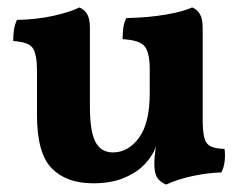

<svg xmlns="http://www.w3.org/2000/svg" viewBox="-20 -487 650 516"><path d="M230.2 5.6Q158.5 5.6 119 -34.7Q79.4 -75 79.4 -177.7V-296.3Q79.4 -338.6 69.1 -356.3Q58.9 -374.1 15.5 -376.7Q15.5 -391.9 17.5 -406.4Q19.5 -420.9 25.6 -433.5Q79.1 -434.5 124.4 -444.7Q169.8 -455 193.3 -467Q206.5 -461.9 214.1 -449.3Q221.6 -436.6 221.6 -412.6V-201.7Q221.6 -134.7 236.2 -106.1Q250.8 -77.4 283.7 -77.4Q324.3 -77.4 353.4 -116.5Q382.4 -155.6 382.4 -237.4V-301.3Q382.4 -343.6 369.7 -361.3Q356.9 -379.1 309.5 -381.7Q309.5 -396.9 311.3 -411.4Q313.1 -425.9 319.7 -438.5Q376.9 -439.5 425.2 -447.7Q473.4 -456 496.4 -467Q509.6 -461.9 517.1 -449.3Q524.7 -436.6 524.7 -412.6V-133.5L400.7 -97.6Q394.7 -79.9 385.4 -66.1Q376.1 -52.3 364.6 -41.3Q342.3 -20 309.1 -7.2Q275.9 5.6 230.2 5.6ZM426.5 9Q410.2 2.4 402.4 -9.7Q394.7 -21.8 394.7 -48.5Q394.7 -64.2 398 -85.5Q401.3 -106.8 407.3 -129.7L524.7 -167.3Q524.7 -136 528.7 -118.4Q532.7 -100.8 545.4 -94.1Q558.1 -87.3 583.5 -86.8Q585.6 -70.5 583.8 -54.1Q582.1 -37.7 574.9 -23.6Q539 -22.6 499.2 -14.3Q459.4 -6.1 426.5 9Z"/></svg>

Font: Vollkorn
Style: Regular
Weight: 400
Designer: Friedrich Althausen
Foundry: Friedrich Althausen
Version: Version 5.001